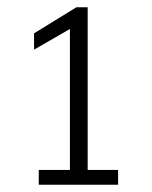

<svg xmlns="http://www.w3.org/2000/svg" viewBox="-20 -718 419 530"><path d="M87 -249H173V-638L74 -581V-626L191 -698H222V-249H306V-208H87Z"/></svg>

Font: Sarabun ExtraLight
Style: Regular
Weight: 275
Designer: Suppakit Chalermlarp | Katatrad Co.,Ltd.
Foundry: Cadson Demak Co.,Ltd.
Version: Version 1.000; ttfautohint (v1.6)